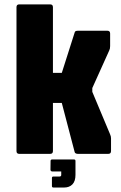

<svg xmlns="http://www.w3.org/2000/svg" viewBox="-20 -686 540 856"><path d="M328 0Q322 0 318 -2Q314 -4 313 -7.5L255.5 -227H216V-361H255.5L313 -541.5Q314 -546 318 -547.5Q322 -549 328 -549H458.5Q471 -549 471 -536.5V-480.5Q471 -473.5 470 -469.5Q469 -465.5 467 -461L391.5 -293.5V-276.5L470.5 -88Q473 -82.5 474 -78.2Q475 -74 475 -69V-12.5Q475 0 462.5 0ZM66 0Q53.5 0 53.5 -12.5V-654Q53.5 -666.5 66 -666.5H203.5Q216 -666.5 216 -654V-12.5Q216 0 203.5 0ZM218 150Q211.5 150 211.5 143.5V107.5Q211.5 101 218 101H245Q253 101 253 94V78.5H211.5Q205 76.5 205 71L205.5 31.5Q205.5 25 212.5 25H310Q316.5 25 316.5 31.5V93.5Q316.5 122 302.8 136Q289 150 266.5 150Z"/></svg>

Font: Jaro 24pt
Style: Regular
Weight: 400
Designer: Agyei Archer, Celine Hurka, Mirko Velimirović
Version: Version 1.000